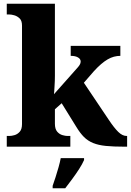

<svg xmlns="http://www.w3.org/2000/svg" viewBox="-20 -780 697 1021"><path d="M16 0V-57H30Q42 -57 57.5 -61.5Q73 -66 85 -79.5Q97 -93 97 -120V-644Q97 -670 84.5 -682Q72 -694 56.5 -698.5Q41 -703 30 -703H16V-760H272V-378Q272 -365 271.5 -350Q271 -335 270 -321Q269 -307 268.5 -295.5Q268 -284 267 -279L393 -421Q400 -429 403.5 -435Q407 -441 408 -445.5Q409 -450 409 -453Q409 -466 395 -474.5Q381 -483 356 -483V-536H620V-483Q603 -483 586 -478.5Q569 -474 552 -464Q535 -454 517 -438.5Q499 -423 479 -401L426 -340L559 -142Q587 -100 609 -78.5Q631 -57 653 -57H656V0H642Q583 0 543 -4Q503 -8 475 -19.5Q447 -31 426.5 -51.5Q406 -72 386 -105L308 -231L272 -199V-122Q272 -94 284 -80Q296 -66 312 -61.5Q328 -57 338 -57H354V0ZM260 208Q267 188 275.5 162Q284 136 291.5 109Q299 82 303 61H427V71Q418 92 401 118.5Q384 145 364 172Q344 199 327 221H260Z"/></svg>

Font: Noto Serif Hebrew ExtraBold
Style: Regular
Weight: 800
Version: Version 2.003